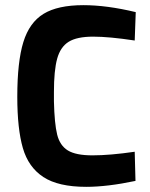

<svg xmlns="http://www.w3.org/2000/svg" viewBox="-20 -712 583 744"><path d="M47 -337Q47 -473 70.5 -549Q94 -625 149 -658.5Q204 -692 303 -692Q394 -692 506 -665L502 -555Q403 -570 341 -570Q278 -570 246 -550Q214 -530 201.5 -484.5Q189 -439 189 -356V-319Q191 -233 201.5 -190.5Q212 -148 243 -129Q274 -110 338 -110Q406 -110 502 -124L505 -11Q396 12 314 12Q206 12 148 -26Q90 -64 68.5 -138.5Q47 -213 47 -337Z"/></svg>

Font: Cairo
Style: Bold
Weight: 700
Designer: Mohamed Gaber
Foundry: Kief Type Foundry
Version: Version 2.100